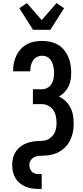

<svg xmlns="http://www.w3.org/2000/svg" viewBox="-20 -1008 540 1243"><path d="M230 215Q208 215 186.5 212Q165 209 144.5 200Q124 191 107 177Q90 163 79 144Q68 125 63.5 103Q59 81 59 60Q59 41 62.5 22.5Q66 4 74.5 -13Q83 -30 96 -44Q109 -58 125 -67.5Q141 -77 158.5 -83Q176 -89 194.5 -92Q213 -95 232 -95Q251 -95 269.5 -98.5Q288 -102 303.5 -113Q319 -124 329 -140Q339 -156 342.5 -175Q346 -194 346 -212Q346 -234 341.5 -256Q337 -278 324.5 -296Q312 -314 292 -324Q272 -334 250 -334H193V-430H250Q269 -430 286 -439Q303 -448 313 -464Q323 -480 326.5 -499Q330 -518 330 -536Q330 -549 328.5 -561.5Q327 -574 323.5 -586.5Q320 -599 314 -610Q308 -621 299 -630Q290 -639 278 -643Q266 -647 253 -647Q235 -647 219 -639Q203 -631 193.5 -616Q184 -601 180 -584Q176 -567 176 -549V-546H65V-553Q65 -578 70.5 -603Q76 -628 87 -650.5Q98 -673 115.5 -691.5Q133 -710 155.5 -722Q178 -734 203 -738.5Q228 -743 253 -743Q279 -743 305 -737.5Q331 -732 354 -719Q377 -706 394 -685.5Q411 -665 421.5 -641Q432 -617 436.5 -591Q441 -565 441 -539Q441 -516 437.5 -493Q434 -470 424 -449Q414 -428 398 -411.5Q382 -395 362 -383Q385 -372 404.5 -353.5Q424 -335 436 -311.5Q448 -288 452.5 -262Q457 -236 457 -210Q457 -194 455.5 -178Q454 -162 450.5 -146.5Q447 -131 441 -116Q435 -101 427 -87Q419 -73 408 -61Q397 -49 384.5 -39.5Q372 -30 358 -22.5Q344 -15 328.5 -10.5Q313 -6 297 -3.5Q281 -1 265 -0.5Q249 0 233 1Q217 2 202.5 9Q188 16 179 30Q170 44 170 59Q170 71 174 83Q178 95 186.5 103.5Q195 112 206.5 115.5Q218 119 230 119H250V215ZM194 -815 105 -955 154 -988 250 -878 346 -988 395 -955 306 -815Z"/></svg>

Font: Iosevka Term
Style: Bold
Weight: 700
Monospace: yes
Designer: Belleve Invis
Foundry: Belleve Invis
Version: Version 30.0.1